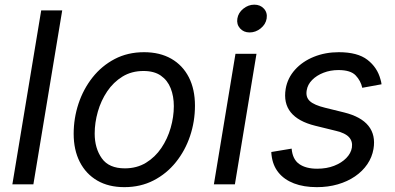

<svg xmlns="http://www.w3.org/2000/svg" viewBox="-20 -771 1652 803"><path d="M240.2 -727.5 119.6 0H31.7L152.3 -727.5Z M500 11.7Q434.1 11.7 386.7 -15.9Q339.4 -43.5 313.7 -93.8Q288.1 -144 288.1 -211.4Q288.1 -276.4 308.3 -337.4Q328.6 -398.4 366.9 -447Q405.3 -495.6 459.7 -524.2Q514.2 -552.7 582.5 -552.7Q648.4 -552.7 696.3 -525.4Q744.1 -498 769.8 -447.8Q795.4 -397.5 795.4 -329.1Q795.4 -263.2 774.9 -202.1Q754.4 -141.1 715.6 -92.8Q676.8 -44.4 622.3 -16.4Q567.9 11.7 500 11.7ZM502 -66.9Q552.2 -66.9 590.6 -90.3Q628.9 -113.8 654.8 -152.1Q680.7 -190.4 693.8 -236.3Q707 -282.2 707 -327.1Q707 -368.7 693.8 -401.9Q680.7 -435.1 652.8 -454.6Q625 -474.1 580.1 -474.1Q530.3 -474.1 492.2 -450.7Q454.1 -427.2 428.2 -388.7Q402.3 -350.1 389.2 -304Q376 -257.8 376 -212.4Q376 -150.9 405.8 -108.9Q435.5 -66.9 502 -66.9Z M874.5 0 964.8 -545.9H1052.7L962.4 0ZM1023.9 -635.3Q999 -635.3 983.9 -652.3Q968.8 -669.4 972.7 -693.4Q976.6 -717.8 997.6 -734.6Q1018.6 -751.5 1043.5 -751.5Q1068.8 -751.5 1084 -734.6Q1099.1 -717.8 1095.2 -693.4Q1091.3 -669.4 1070.3 -652.3Q1049.3 -635.3 1023.9 -635.3Z M1305.2 11.7Q1250.5 11.7 1209.7 -3.9Q1168.9 -19.5 1144.8 -49.3Q1120.6 -79.1 1115.7 -122.1Q1115.2 -125.5 1115 -128.7Q1114.7 -131.8 1114.7 -135.3L1199.7 -149.4Q1203.6 -104.5 1231.4 -85Q1259.3 -65.4 1306.6 -65.4Q1346.2 -65.4 1377.4 -77.6Q1408.7 -89.8 1428.2 -109.9Q1447.8 -129.9 1451.7 -153.8Q1455.6 -179.7 1439.9 -197Q1424.3 -214.4 1385.7 -223.6L1298.3 -245.1Q1227.1 -262.7 1196 -301.3Q1165 -339.8 1174.8 -399.4Q1182.6 -444.8 1213.9 -479.5Q1245.1 -514.2 1292.7 -533.4Q1340.3 -552.7 1397 -552.7Q1475.6 -552.7 1516.8 -520.8Q1558.1 -488.8 1571.3 -439Q1572.8 -434.1 1574 -429Q1575.2 -423.8 1575.7 -418.5L1495.1 -403.8Q1488.8 -433.1 1467.5 -455.6Q1446.3 -478 1395.5 -478Q1361.8 -478 1333 -466.8Q1304.2 -455.6 1285.4 -436.5Q1266.6 -417.5 1262.7 -393.1Q1257.8 -364.7 1275.9 -348.1Q1293.9 -331.5 1339.8 -320.3L1418.9 -300.8Q1490.2 -283.2 1521 -244.6Q1551.8 -206.1 1542 -147.9Q1536.1 -113.3 1516.1 -84Q1496.1 -54.7 1464.6 -33.2Q1433.1 -11.7 1392.6 0Q1352.1 11.7 1305.2 11.7Z"/></svg>

Font: Inter
Style: Italic
Weight: 400
Italic angle: -9.3988°
Designer: Rasmus Andersson
Foundry: rsms
Version: Version 4.001;git-66647c0bb